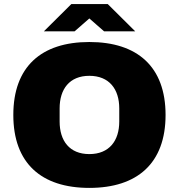

<svg xmlns="http://www.w3.org/2000/svg" viewBox="-20 -905 873 937"><path d="M194 -752H344L416 -815L488 -752H640L506 -885H328ZM416 12C651 12 788 -109 788 -344C788 -579 651 -700 416 -700C181 -700 45 -579 45 -344C45 -109 181 12 416 12ZM416 -153C319 -153 271 -218 271 -312V-376C271 -470 319 -535 416 -535C513 -535 562 -470 562 -376V-312C562 -218 513 -153 416 -153Z"/></svg>

Font: Archivo Black
Style: Regular
Weight: 900
Designer: Hector Gatti
Foundry: Omnibus-Type
Version: Version 2.001